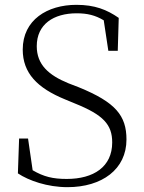

<svg xmlns="http://www.w3.org/2000/svg" viewBox="-20 -759 595 794"><path d="M259 15C402 15 503 -59 503 -182C503 -281 458 -336 306 -398L262 -415C182 -448 132 -491 132 -568C132 -659 202 -704 297 -704C341 -704 374 -696 409 -675L428 -549H467L471 -685C422 -719 372 -739 296 -739C176 -739 74 -677 74 -554C74 -457 134 -395 249 -348L290 -331C407 -284 444 -244 444 -170C444 -69 367 -19 256 -19C199 -19 161 -28 115 -55L96 -186H59L54 -42C99 -12 176 15 259 15Z"/></svg>

Font: Noto Serif CJK SC ExtraLight
Style: Regular
Weight: 200
Designer: Ryoko NISHIZUKA 西塚涼子 (kana & ideographs); Frank Grießhammer (Latin, Greek & Cyrillic); Wenlong ZHANG 张文龙 (bopomofo); San
Foundry: Adobe
Version: Version 2.001;hotconv 1.1.0;makeotfexe 2.6.0